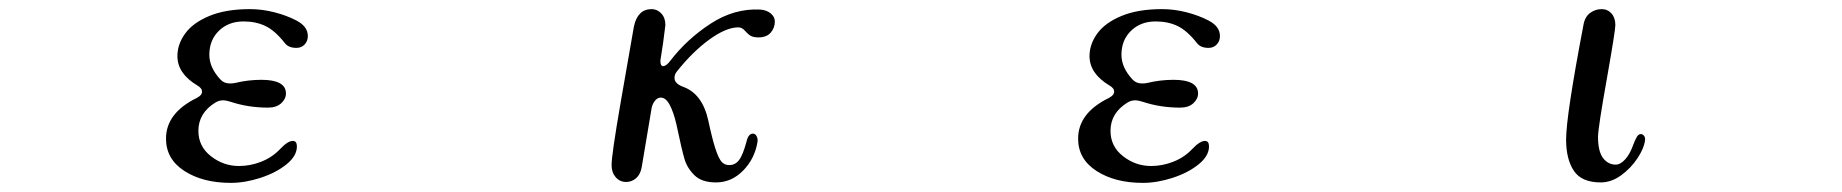

<svg xmlns="http://www.w3.org/2000/svg" viewBox="-20 -400 4040 421"><path d="M411 -185Q423 -191 423 -199Q423 -207 412 -213Q369 -239 369 -277Q369 -303 386 -326.5Q403 -350 439 -365Q475 -380 528 -380Q555 -380 582 -373Q609 -366 630 -355Q655 -342 655 -321Q655 -310 648 -302.5Q641 -295 630 -295Q613 -295 605 -305Q583 -333 562 -343Q541 -353 514 -353Q481 -353 460 -332.5Q439 -312 439 -280Q439 -252 463 -226Q471 -217 484 -217Q491 -217 495 -218Q524 -225 553 -225Q607 -225 607 -195Q607 -183 596.5 -173.5Q586 -164 568 -164Q524 -164 485 -177Q476 -180 469 -180Q460 -180 452 -175Q415 -152 415 -113Q415 -79 442.5 -57.5Q470 -36 504 -36Q529 -36 553 -45.5Q577 -55 594 -73Q611 -91 622 -91Q631 -91 631 -79Q631 -58 608 -39.5Q585 -21 551 -10Q517 1 486 1Q425 1 384.5 -25Q344 -51 344 -96Q344 -152 411 -185Z M1370 -342Q1378 -380 1409 -380Q1421 -380 1430 -370.5Q1439 -361 1439 -345L1434 -306L1428 -267Q1428 -255 1434 -255Q1441 -255 1450 -267Q1486 -314 1538 -348Q1590 -382 1647 -379Q1661 -378 1670 -370.5Q1679 -363 1679 -353Q1679 -339 1670 -328.5Q1661 -318 1643 -318Q1632 -318 1626 -321.5Q1620 -325 1613.5 -332.5Q1607 -340 1599 -340Q1572 -340 1535 -313Q1498 -286 1464 -243Q1459 -237 1459 -229Q1459 -217 1477 -210Q1520 -195 1533 -136Q1542 -94 1549 -73Q1556 -52 1562.5 -45Q1569 -38 1579 -38Q1592 -38 1600.5 -49Q1609 -60 1617 -90Q1621 -107 1631 -107Q1636 -107 1639 -101.5Q1642 -96 1641 -89Q1635 -52 1609.5 -26Q1584 0 1550 0Q1519 0 1503 -15.5Q1487 -31 1481 -51Q1475 -71 1463 -128Q1457 -154 1448.5 -170Q1440 -186 1429 -186Q1422 -186 1416.5 -179.5Q1411 -173 1409 -164L1387 -33Q1384 -17 1374.5 -9Q1365 -1 1353 -1Q1339 -1 1330 -11.5Q1321 -22 1321 -38Q1321 -60 1340.5 -173Q1360 -286 1370 -342Z M2411 -185Q2423 -191 2423 -199Q2423 -207 2412 -213Q2369 -239 2369 -277Q2369 -303 2386 -326.5Q2403 -350 2439 -365Q2475 -380 2528 -380Q2555 -380 2582 -373Q2609 -366 2630 -355Q2655 -342 2655 -321Q2655 -310 2648 -302.5Q2641 -295 2630 -295Q2613 -295 2605 -305Q2583 -333 2562 -343Q2541 -353 2514 -353Q2481 -353 2460 -332.5Q2439 -312 2439 -280Q2439 -252 2463 -226Q2471 -217 2484 -217Q2491 -217 2495 -218Q2524 -225 2553 -225Q2607 -225 2607 -195Q2607 -183 2596.5 -173.5Q2586 -164 2568 -164Q2524 -164 2485 -177Q2476 -180 2469 -180Q2460 -180 2452 -175Q2415 -152 2415 -113Q2415 -79 2442.5 -57.5Q2470 -36 2504 -36Q2529 -36 2553 -45.5Q2577 -55 2594 -73Q2611 -91 2622 -91Q2631 -91 2631 -79Q2631 -58 2608 -39.5Q2585 -21 2551 -10Q2517 1 2486 1Q2425 1 2384.5 -25Q2344 -51 2344 -96Q2344 -152 2411 -185Z M3414 -94Q3414 -146 3452 -345Q3455 -363 3466.5 -371.5Q3478 -380 3492 -380Q3505 -380 3513.5 -370.5Q3522 -361 3522 -345Q3522 -333 3504 -231Q3484 -119 3484 -100Q3484 -68 3495 -53.5Q3506 -39 3523 -39Q3533 -39 3543.5 -50.5Q3554 -62 3561 -82Q3566 -95 3569.5 -100.5Q3573 -106 3578 -106Q3582 -106 3585 -102Q3588 -98 3587 -92Q3585 -75 3570.5 -53Q3556 -31 3534.5 -15.5Q3513 0 3490 0Q3448 0 3431 -25.5Q3414 -51 3414 -94Z"/></svg>

Font: Hina Mincho
Style: Regular
Weight: 400
Designer: satsuyako
Foundry: satsuyako
Version: Version 1.100